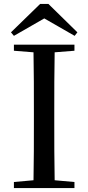

<svg xmlns="http://www.w3.org/2000/svg" viewBox="-20 -960 451 980"><path d="M227 -940H185L36 -795L51 -777L206 -866L361 -777L375 -795ZM51 -701 151 -693C153 -593 153 -493 153 -392V-339C153 -239 153 -138 151 -40L51 -31V0H360V-31L259 -40C257 -140 257 -239 257 -340V-392C257 -493 257 -593 259 -693L360 -701V-732H51Z"/></svg>

Font: Noto Serif CJK SC Medium
Style: Regular
Weight: 500
Designer: Ryoko NISHIZUKA 西塚涼子 (kana & ideographs); Frank Grießhammer (Latin, Greek & Cyrillic); Wenlong ZHANG 张文龙 (bopomofo); San
Foundry: Adobe
Version: Version 2.001;hotconv 1.1.0;makeotfexe 2.6.0